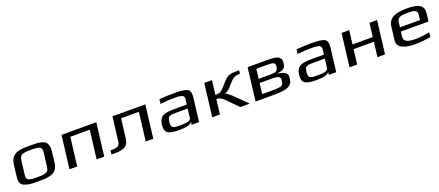

<svg xmlns="http://www.w3.org/2000/svg" viewBox="76 -1568 6070 2653"><g transform="rotate(-20 3111.0 -242.0)"><path d="M672 -321C676 -353 675 -380 667 -402C654 -445 635 -467 582 -481C524 -495 494 -494 415 -494C336 -494 305 -495 244 -481C162 -462 125 -405 114 -321L94 -153C85 -82 98 -35 155 -14C215 10 257 10 353 10C429 10 464 10 523 -3C604 -21 642 -72 652 -153ZM535 -140C530 -100 519 -74 484 -62C444 -48 419 -49 360 -49C300 -49 275 -48 239 -62C207 -74 202 -100 207 -140L231 -336C237 -381 251 -408 275 -419C299 -430 343 -435 407 -435C471 -435 514 -430 535 -419C556 -408 565 -381 559 -336Z M1326 0 1385 -484H874L815 0H928L979 -418H1265L1214 0Z M1437 -50 1430 6C1440 7 1453 7 1470 7C1540 7 1577 4 1621 -17C1667 -38 1685 -82 1692 -141L1726 -418H1987L1936 0H2047L2106 -484H1623L1580 -134C1571 -60 1536 -50 1437 -50Z M2720 0 2762 -342C2770 -404 2760 -445 2732 -465C2704 -484 2640 -494 2539 -494C2472 -494 2396 -491 2314 -485L2305 -419C2382 -427 2453 -431 2514 -431C2571 -431 2608 -426 2628 -417C2647 -408 2656 -390 2653 -363L2643 -286H2461C2375 -286 2317 -276 2284 -256C2252 -235 2232 -198 2226 -144C2218 -82 2229 -41 2259 -21C2288 0 2344 10 2428 10C2540 10 2603 -9 2617 -46L2611 0ZM2335 -141C2345 -220 2360 -230 2462 -230H2636L2620 -96C2614 -45 2518 -47 2454 -47H2431C2343 -47 2327 -71 2335 -141Z M2914 0H3027L3054 -217C3093 -217 3089 -217 3120 -199C3139 -188 3159 -172 3180 -150L3327 0H3466L3315 -150C3254 -211 3213 -243 3189 -248C3221 -254 3254 -277 3288 -318L3344 -380C3375 -415 3412 -433 3455 -433H3479L3485 -484H3442C3396 -484 3361 -479 3335 -470C3309 -460 3283 -440 3256 -409L3185 -330C3164 -307 3145 -292 3129 -285C3112 -278 3090 -275 3061 -275L3086 -484H2973Z M4094 -349 4096 -366C4101 -410 4098 -428 4072 -451C4038 -482 3960 -484 3875 -484H3610L3551 0H3825C3924 0 3993 -9 4033 -28C4074 -47 4097 -80 4103 -128L4106 -157C4113 -212 4069 -245 3974 -258V-262C4042 -274 4086 -289 4094 -349ZM3860 -280H3698L3716 -422H3874C3925 -422 3957 -418 3971 -409C3985 -400 3991 -383 3988 -358L3987 -352C3979 -288 3949 -280 3860 -280ZM3988 -131C3985 -106 3974 -88 3955 -79C3936 -70 3897 -65 3839 -65H3672L3691 -221H3864C3918 -221 3954 -216 3970 -205C3987 -194 3994 -180 3992 -163Z M4737 0 4779 -342C4787 -404 4777 -445 4749 -465C4721 -484 4657 -494 4556 -494C4489 -494 4413 -491 4331 -485L4322 -419C4399 -427 4470 -431 4531 -431C4588 -431 4625 -426 4645 -417C4664 -408 4673 -390 4670 -363L4660 -286H4478C4392 -286 4334 -276 4301 -256C4269 -235 4249 -198 4243 -144C4235 -82 4246 -41 4276 -21C4305 0 4361 10 4445 10C4557 10 4620 -9 4634 -46L4628 0ZM4352 -141C4362 -220 4377 -230 4479 -230H4653L4637 -96C4631 -45 4535 -47 4471 -47H4448C4360 -47 4344 -71 4352 -141Z M5455 0 5514 -484H5402L5378 -283H5080L5104 -484H4992L4933 0H5045L5072 -217H5370L5343 0Z M5957 -494C5786 -494 5684 -458 5668 -329L5645 -138C5631 -28 5748 10 5890 10C5967 10 6046 3 6125 -10L6134 -79C6054 -63 5987 -55 5933 -55C5827 -55 5751 -72 5760 -149L5769 -222H6175L6188 -329C6204 -458 6123 -494 5957 -494ZM5946 -434C6035 -434 6088 -423 6080 -357L6071 -281H5777L5786 -357C5794 -425 5855 -434 5946 -434Z"/></g></svg>

Font: Gamestation Extended
Style: Italic
Weight: 400
Width: 7
Designer: Jonas Hecksher
Foundry: Jonas Hecksher, Playtypeª, e-types AS
Version: Version 1.003